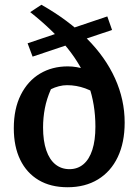

<svg xmlns="http://www.w3.org/2000/svg" viewBox="-20 -776 590 807"><path d="M264 11Q193 11 142.5 -19Q92 -49 65 -104.5Q38 -160 38 -237Q38 -319 67.5 -377.5Q97 -436 148 -466.5Q199 -497 265 -497Q302 -497 341 -484Q380 -471 418 -443L407 -364Q376 -391 338.5 -404.5Q301 -418 262 -418Q245 -418 227.5 -413.5Q210 -409 194 -401Q176 -360 168.5 -320.5Q161 -281 161 -240Q161 -184 174.5 -144.5Q188 -105 213 -85Q238 -65 272 -65Q306 -65 330.5 -85.5Q355 -106 368 -146Q381 -186 381 -244Q381 -337 352.5 -418Q324 -499 263 -574.5Q202 -650 107 -725L154 -756Q267 -692 345 -614Q423 -536 463.5 -446.5Q504 -357 504 -261Q504 -177 475 -116Q446 -55 392 -22Q338 11 264 11ZM117 -538 96 -594 431 -707 451 -650Z"/></svg>

Font: Piazzolla Thin
Style: Bold
Weight: 700
Version: Version 2.005